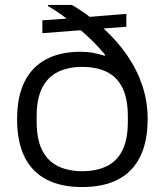

<svg xmlns="http://www.w3.org/2000/svg" viewBox="-20 -743 665 775"><path d="M311 12Q226 12 167.5 -18.5Q109 -49 79 -110Q49 -171 49 -262Q49 -352 78.5 -412Q108 -472 165 -503Q222 -534 305 -534Q332 -534 356.5 -529.5Q381 -525 402 -518L405 -521Q383 -548 358 -573Q333 -598 306 -621L151 -609V-661L249 -668Q231 -682 211.5 -695Q192 -708 173 -719L174 -723H270Q283 -716 295 -708Q307 -700 319 -692Q331 -684 342 -675L490 -687V-635L398 -628Q453 -578 493 -520Q533 -462 554.5 -397.5Q576 -333 576 -264Q576 -171 545.5 -110Q515 -49 456.5 -18.5Q398 12 311 12ZM312 -52Q369 -52 410.5 -72Q452 -92 474 -136Q496 -180 496 -251V-274Q496 -345 474 -389Q452 -433 410.5 -453Q369 -473 312 -473Q256 -473 214.5 -453Q173 -433 150.5 -389Q128 -345 128 -274V-252Q128 -180 150.5 -136Q173 -92 214.5 -72Q256 -52 312 -52Z"/></svg>

Font: Archivo SemiExpanded Light
Style: Regular
Weight: 300
Width: 6
Designer: Hector Gatti
Foundry: Omnibus-Type
Version: Version 2.001